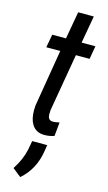

<svg xmlns="http://www.w3.org/2000/svg" viewBox="-136 -694 555 991"><g transform="rotate(15 141.5 -198.5)"><path d="M197.3 -431.6 144.5 -124.5 143.6 -106.4Q143.6 -104.5 143.6 -102.1Q143.6 -69.8 170.4 -69.3Q170.9 -69.3 171.4 -69.3Q183.1 -69.3 203.1 -73.7L205.6 -74.2V-71.8L198.7 -1.5L198.2 -0.5L197.3 0Q173.3 8.3 147 8.3Q145.5 8.3 144 8.3Q100.6 7.8 79.1 -26.9Q62 -54.7 62 -101.1Q62 -112.8 63 -125.5V-126L113.8 -431.6H41.5H39.1L39.6 -434.1L51.8 -500.5V-502H53.2H125.5L151.4 -648.4H234.9L209 -502H280.8H282.7L282.2 -499.5L271 -433.6L270.5 -431.6H269ZM82.5 250.5 37.1 214.4Q74.2 157.2 85.4 103L94.2 55.2H174.3L169.4 87.4Q153.8 189 82.5 250.5Z"/></g></svg>

Font: MAUL Condensed Italic
Style: Condenced Regular Italic
Weight: 400
Italic angle: -12°
Designer: MAUL
Version: Version 1.0; 2020; ttfautohint (v1.8.3)